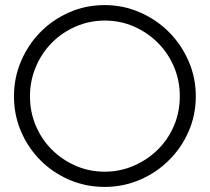

<svg xmlns="http://www.w3.org/2000/svg" viewBox="-20 -728 826 756"><path d="M645 -97Q596 -48 530.5 -20Q465 8 392 8Q318 8 253 -20Q188 -48 139.5 -96.5Q91 -145 63 -210Q35 -275 35 -349Q35 -422 63 -487.5Q91 -553 139.5 -602Q188 -651 253 -679.5Q318 -708 392 -708Q465 -708 530.5 -679.5Q596 -651 645 -602Q694 -553 722.5 -487.5Q751 -422 751 -349Q751 -275 722.5 -210Q694 -145 645 -97ZM184 -139Q224 -99 277.5 -75.5Q331 -52 392 -52Q453 -52 507 -75.5Q561 -99 601.5 -139Q642 -179 665 -233Q688 -287 688 -349Q688 -411 665 -465Q642 -519 601.5 -559.5Q561 -600 507.5 -623.5Q454 -647 393 -647Q332 -647 278 -623.5Q224 -600 184 -559.5Q144 -519 121 -464.5Q98 -410 98 -348.5Q98 -287 121 -233Q144 -179 184 -139Z"/></svg>

Font: Josefin Slab SemiBold
Style: Regular
Weight: 600
Designer: Santiago Orozco
Foundry: Typemade
Version: Version 2.000